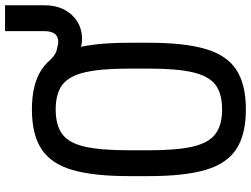

<svg xmlns="http://www.w3.org/2000/svg" viewBox="-134 -824 972 743"><g transform="rotate(-90 351.5 -452.0)"><path d="M300 14Q203 14 146.5 -23Q90 -60 66 -142Q42 -224 42 -360V-440Q42 -576 66 -658Q90 -740 146.5 -777Q203 -814 300 -814Q397 -814 453.5 -777Q510 -740 534 -658Q558 -576 558 -440V-360Q558 -224 534 -142Q510 -60 453.5 -23Q397 14 300 14ZM300 -78Q361 -78 395 -103.5Q429 -129 443.5 -190.5Q458 -252 458 -360V-440Q458 -548 443.5 -609.5Q429 -671 395 -696.5Q361 -722 300 -722Q239 -722 204.5 -696.5Q170 -671 156 -609.5Q142 -548 142 -440V-360Q142 -252 156.5 -190.5Q171 -129 205.5 -103.5Q240 -78 300 -78ZM571 -620Q548 -620 522 -632Q496 -644 481 -663V-755Q506 -724 530 -718Q554 -712 561 -712Q583 -712 593 -726Q603 -740 603 -765V-918H703V-765Q703 -701 666.5 -660.5Q630 -620 571 -620Z"/></g></svg>

Font: Victor Mono Thin
Style: Regular
Weight: 100
Monospace: yes
Designer: Rune Bjørnerås
Version: Version 1.561;gftools[0.9.30]